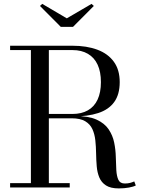

<svg xmlns="http://www.w3.org/2000/svg" viewBox="-20 -992 766 1016"><path d="M213.5 -375.5V-389H363.5Q411.5 -389 445.2 -408.2Q479 -427.5 496.5 -465.2Q514 -503 514 -557.5Q514 -612 496.5 -649.8Q479 -687.5 445.2 -707.2Q411.5 -727 363.5 -727H33.5V-750H363.5Q439 -750 495.2 -729Q551.5 -708 582.5 -665.2Q613.5 -622.5 613.5 -557.5Q613.5 -492.5 584.5 -452.2Q555.5 -412 499.8 -393.8Q444 -375.5 363.5 -375.5ZM33.5 0V-23H349V0ZM143.5 -12.5V-734H238.5V-12.5ZM608.5 5Q565 5 540.8 -10.8Q516.5 -26.5 505.5 -53Q494.5 -79.5 491.8 -112.5Q489 -145.5 488.5 -180.8Q488 -216 484.5 -249Q481 -282 469 -308.5Q457 -335 430.8 -350.5Q404.5 -366 358.5 -366H213.5V-378H378.5Q449.5 -378 491.5 -358.8Q533.5 -339.5 555 -307.5Q576.5 -275.5 584.2 -237.5Q592 -199.5 592.8 -161.5Q593.5 -123.5 595.5 -91.5Q597.5 -59.5 606.5 -40.2Q615.5 -21 640.5 -21Q656.5 -21 668.5 -24.2Q680.5 -27.5 690.5 -32L698.5 -10.5Q686.5 -4 662.2 0.5Q638 5 608.5 5ZM301.5 -850 191.5 -960.5 203.5 -971.5 333.5 -895 464.5 -971.5 476.5 -960.5 366.5 -850Z"/></svg>

Font: BodoniModa 10 Custom
Style: Regular
Weight: 400
Designer: Owen Earl
Foundry: indestructible type
Version: Version 2.005